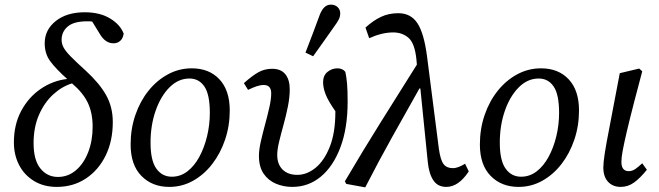

<svg xmlns="http://www.w3.org/2000/svg" viewBox="-20 -794 2845 829"><path d="M225 13Q169 13 127 -12.5Q85 -38 62.5 -81.5Q40 -125 40 -179Q40 -256 71.5 -315Q103 -374 155.5 -410Q208 -446 270 -453Q221 -497 197 -529.5Q173 -562 173 -607Q173 -665 220.5 -703Q268 -741 346 -741Q411 -741 455 -714.5Q499 -688 514 -649Q511 -628 499 -617.5Q487 -607 470 -607Q434 -607 410 -649L378 -701Q373 -702 367.5 -702Q362 -702 356 -702Q299 -702 272.5 -679.5Q246 -657 246 -622Q246 -605 254.5 -589Q263 -573 285.5 -550Q308 -527 350 -489Q409 -435 438 -383.5Q467 -332 467 -267Q467 -185 436 -122Q405 -59 350.5 -23Q296 13 225 13ZM125 -176Q125 -103 154.5 -66.5Q184 -30 230 -30Q274 -30 308 -59Q342 -88 361 -137.5Q380 -187 380 -247Q380 -306 359.5 -349.5Q339 -393 292 -433L291 -434Q248 -421 210 -386.5Q172 -352 148.5 -298.5Q125 -245 125 -176Z M711 13Q637 13 590.5 -34.5Q544 -82 544 -170Q544 -238 564.5 -297.5Q585 -357 621 -402Q657 -447 705 -473Q753 -499 808 -499Q883 -499 927.5 -451.5Q972 -404 972 -317Q972 -251 952 -191.5Q932 -132 896.5 -86Q861 -40 813.5 -13.5Q766 13 711 13ZM722 -31Q759 -31 789 -54Q819 -77 840.5 -116.5Q862 -156 874 -205.5Q886 -255 886 -307Q886 -386 862.5 -420.5Q839 -455 798 -455Q750 -455 712 -417Q674 -379 652 -316Q630 -253 630 -178Q630 -101 655 -66Q680 -31 722 -31Z M1242 13Q1204 13 1171 -1Q1138 -15 1118 -44.5Q1098 -74 1098 -121Q1098 -147 1106 -182.5Q1114 -218 1124.5 -256.5Q1135 -295 1143 -330.5Q1151 -366 1151 -391Q1151 -427 1119 -427Q1104 -427 1088 -421.5Q1072 -416 1051 -406L1033 -435Q1070 -468 1096.5 -482.5Q1123 -497 1155 -497Q1193 -497 1212 -473.5Q1231 -450 1231 -408Q1231 -374 1223 -334Q1215 -294 1204 -254.5Q1193 -215 1185 -181.5Q1177 -148 1177 -125Q1177 -85 1200 -62Q1223 -39 1264 -39Q1305 -39 1342.5 -69.5Q1380 -100 1404 -160.5Q1428 -221 1428 -311V-314Q1397 -358 1386 -386.5Q1375 -415 1375 -439Q1375 -468 1394 -483.5Q1413 -499 1437 -499Q1459 -499 1471 -484Q1476 -461 1478.5 -433Q1481 -405 1481 -355Q1481 -241 1450 -158.5Q1419 -76 1365.5 -31.5Q1312 13 1242 13ZM1299 -567Q1315 -608 1330.5 -649Q1346 -690 1361 -731Q1378 -774 1408 -774Q1427 -774 1438 -763Q1449 -752 1449 -737Q1449 -722 1442.5 -709.5Q1436 -697 1422 -678Q1400 -647 1377.5 -615Q1355 -583 1332 -551Z M1907 13Q1870 13 1851 -15.5Q1832 -44 1827 -95L1795 -412H1791Q1730 -304 1672.5 -201Q1615 -98 1557 15L1475 0L1469 -11Q1546 -142 1624 -266.5Q1702 -391 1780 -515L1778 -537Q1771 -607 1744 -630.5Q1717 -654 1678 -654Q1629 -654 1574 -629L1558 -675Q1591 -705 1624.5 -721Q1658 -737 1700 -737Q1754 -737 1782.5 -693.5Q1811 -650 1824 -549L1875 -151Q1882 -102 1895.5 -85Q1909 -68 1935 -68Q1948 -68 1961.5 -73.5Q1975 -79 1988 -87L2004 -54Q1960 13 1907 13Z M2219 13Q2145 13 2098.5 -34.5Q2052 -82 2052 -170Q2052 -238 2072.5 -297.5Q2093 -357 2129 -402Q2165 -447 2213 -473Q2261 -499 2316 -499Q2391 -499 2435.5 -451.5Q2480 -404 2480 -317Q2480 -251 2460 -191.5Q2440 -132 2404.5 -86Q2369 -40 2321.5 -13.5Q2274 13 2219 13ZM2230 -31Q2267 -31 2297 -54Q2327 -77 2348.5 -116.5Q2370 -156 2382 -205.5Q2394 -255 2394 -307Q2394 -386 2370.5 -420.5Q2347 -455 2306 -455Q2258 -455 2220 -417Q2182 -379 2160 -316Q2138 -253 2138 -178Q2138 -101 2163 -66Q2188 -31 2230 -31Z M2660 13Q2626 13 2605.5 -9Q2585 -31 2585 -71Q2585 -91 2591 -131Q2597 -171 2612 -247L2656 -478L2740 -498L2753 -486L2719 -357Q2698 -276 2686 -224.5Q2674 -173 2668.5 -143Q2663 -113 2663 -95Q2663 -55 2695 -55Q2710 -55 2723.5 -64.5Q2737 -74 2753 -89L2773 -61Q2745 -26 2718.5 -6.5Q2692 13 2660 13Z"/></svg>

Font: Source Serif 4 SmText
Style: Italic
Weight: 400
Italic angle: -12°
Designer: Frank Grießhammer
Foundry: Adobe
Version: Version 4.005;hotconv 1.1.0;makeotfexe 2.6.0